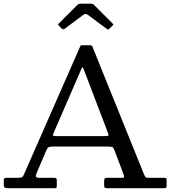

<svg xmlns="http://www.w3.org/2000/svg" viewBox="-20 -994 900 1014"><path d="M408 -626Q413.5 -639 416 -638.5Q418.5 -638 424 -623L548 -298Q554 -282 553 -278.5Q552 -275 529 -275H276Q262.5 -275 260.5 -277.5Q258.5 -280 262 -289ZM0 -21Q0 -6 5.5 -3Q11 0 25 0H264Q276 0 278 -2Q280 -4 280 -16V-40Q280 -49.5 276.5 -52.2Q273 -55 264 -55H188.5Q172 -55 170 -61Q168 -67 173 -79L224.5 -200Q229.5 -211.5 235.2 -215.8Q241 -220 258 -220H548Q572 -220 576.5 -215Q581 -210 587.5 -193L632.5 -73Q635 -66 635.5 -60.5Q636 -55 624 -55H548Q538.5 -55 534.2 -52.2Q530 -49.5 530 -39V-16Q530 -5 534.8 -2.5Q539.5 0 549 0H844Q855.5 0 857.8 -3Q860 -6 860 -17.5V-39.5Q860 -49.5 858 -52.2Q856 -55 846 -55H767Q750 -55 747 -60Q744 -65 739 -77L467.5 -749Q466 -753 463.2 -754Q460.5 -755 454.5 -755H414.5Q409.5 -755 407.5 -754.2Q405.5 -753.5 404 -750L107.5 -75Q103 -64.5 98 -59.8Q93 -55 77 -55H14Q6 -55 3 -52.2Q0 -49.5 0 -42ZM303.5 -845Q313 -835.5 321.5 -842L420 -915.5Q432 -924.5 445 -915L542.5 -842.5Q549 -838 551 -837.8Q553 -837.5 558.5 -843L575 -859.5Q579 -863.5 578.8 -865Q578.5 -866.5 574.5 -870L478.5 -966Q474 -970.5 469.8 -972.5Q465.5 -974.5 455.5 -974.5H413Q402 -974.5 397 -973Q392 -971.5 386.5 -966L292.5 -872Q287 -866.5 287 -864.5Q287 -862.5 292.5 -857Z"/></svg>

Font: Besley
Style: Regular
Weight: 400
Designer: Owen Earl
Foundry: indestructible type*
Version: Version 4.000